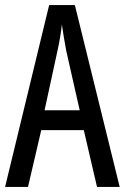

<svg xmlns="http://www.w3.org/2000/svg" viewBox="-20 -734 490 754"><path d="M361 0 309 -223H142L90 0H0L173 -714H274L450 0ZM240 -535Q235 -563 230.5 -589Q226 -615 223 -638Q218 -590 206 -536L155 -301H293Z"/></svg>

Font: Noto Sans Lao UI ExtCond
Style: Regular
Weight: 400
Width: 2
Designer: Monotype Design Team
Foundry: Monotype Imaging Inc.
Version: Version 2.000; ttfautohint (v1.8.4.7-5d5b)